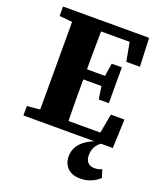

<svg xmlns="http://www.w3.org/2000/svg" viewBox="-158 -760 923 1088"><g transform="rotate(20 303.0 -215.5)"><path d="M32 0V-57L173 -70H188V0ZM108 0Q110 -51 110 -101.5Q110 -152 110 -204Q110 -256 110 -307V-350Q110 -401 110 -452.5Q110 -504 110 -555.5Q110 -607 108 -657H284Q283 -608 282 -556.5Q281 -505 281 -453.5Q281 -402 281 -350V-311Q281 -258 281 -206Q281 -154 282 -102.5Q283 -51 284 0ZM199 0V-58H505L469 -26L496 -174H578L571 0ZM195 -308V-369H420V-308ZM402 -231 387 -331V-351L402 -447H463V-231ZM32 -600V-657H188V-587H173ZM476 -485 449 -631 486 -598H199V-657H551L558 -485ZM457 226Q405 226 378.5 198.5Q352 171 352 130Q352 98 366.5 72.5Q381 47 407.5 28Q434 9 468 -3V-9H514Q483 9 470 32Q457 55 457 85Q457 113 471.5 128Q486 143 511 143Q524 143 535 140.5Q546 138 556 133L571 181Q550 201 520.5 213.5Q491 226 457 226Z"/></g></svg>

Font: Source Serif 4 18pt
Style: Bold
Weight: 700
Designer: Frank Grießhammer
Foundry: Adobe Systems Incorporated
Version: Version 4.004;hotconv 1.0.116;makeotfexe 2.5.65601